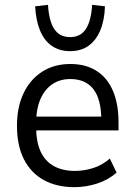

<svg xmlns="http://www.w3.org/2000/svg" viewBox="-20 -763 556 792"><path d="M287 9Q214 9 161 -20Q108 -49 79 -105.5Q50 -162 50 -244Q50 -321 77 -378Q104 -435 153.5 -467Q203 -499 270 -499Q334 -499 378.5 -470.5Q423 -442 446 -388Q469 -334 469 -257V-225H112V-282H415L398 -265Q398 -353 365.5 -395Q333 -437 270 -437Q227 -437 195.5 -415.5Q164 -394 146.5 -353.5Q129 -313 129 -254V-241Q129 -178 147.5 -138Q166 -98 202 -78Q238 -58 289 -58Q326 -58 363.5 -69.5Q401 -81 433 -109L461 -51Q427 -21 381 -6Q335 9 287 9ZM269 -552Q225 -552 193.5 -574Q162 -596 145 -637.5Q128 -679 125 -737L178 -743Q182 -676 204 -643Q226 -610 269 -610Q312 -610 334 -643Q356 -676 360 -743L413 -737Q411 -679 393.5 -637.5Q376 -596 345 -574Q314 -552 269 -552Z"/></svg>

Font: Nunito Sans 10pt SemiCondensed
Style: Regular
Weight: 400
Width: 4
Designer: Vernon Adams
Foundry: Vernon Adams
Version: Version 3.101;gftools[0.9.27]